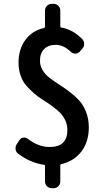

<svg xmlns="http://www.w3.org/2000/svg" viewBox="-20 -862 540 1006"><path d="M411.1 -657.2Q420.9 -646.5 420.9 -631.8Q420.9 -617.2 411.1 -606.4L397.5 -590.8Q387.7 -581.1 374 -581.1Q360.4 -581.1 350.6 -590.8Q313.5 -627 271.5 -627Q233.4 -627 211.4 -605Q189.5 -583 189.5 -543.9Q189.5 -517.6 203.1 -494.6Q216.8 -471.7 239.7 -454.1Q262.7 -436.5 290 -418.9Q317.4 -401.4 344.7 -380.9Q372.1 -360.4 394.5 -335.9Q417 -311.5 431.2 -274.9Q445.3 -238.3 445.3 -194.3Q445.3 -119.1 406.7 -68.4Q368.2 -17.6 300.8 -2Q295.9 -1 295.9 3.9V89.8Q295.9 103.5 285.6 113.8Q275.4 124 261.7 124H251Q236.3 124 226.1 113.8Q215.8 103.5 215.8 89.8V6.8Q215.8 2 211.9 2Q136.7 -9.8 75.2 -56.6Q63.5 -65.4 61.5 -80.1Q61.5 -83 61.5 -85.9Q61.5 -97.7 68.4 -107.4L82 -127.9Q88.9 -139.6 102.5 -141.1Q116.2 -142.6 127 -133.8Q181.6 -91.8 240.2 -91.8Q333 -91.8 333 -180.7Q333 -209 321.8 -232.4Q310.5 -255.9 293 -272.9Q275.4 -290 252 -307.1Q228.5 -324.2 204.6 -338.9Q180.7 -353.5 157.7 -373.5Q134.8 -393.6 116.7 -414.6Q98.6 -435.5 87.9 -466.3Q77.1 -497.1 77.1 -533.2Q77.1 -604.5 113.3 -653.3Q149.4 -702.1 211.9 -715.8Q215.8 -716.8 215.8 -721.7V-807.6Q215.8 -821.3 226.1 -831.5Q236.3 -841.8 251 -841.8H261.7Q275.4 -841.8 285.6 -831.5Q295.9 -821.3 295.9 -807.6V-723.6Q295.9 -718.8 300.8 -717.8Q360.4 -708 411.1 -657.2Z"/></svg>

Font: Gen Jyuu Gothic L Monospace Medium
Style: Regular
Weight: 500
Designer: [Source Han Sans]
Ryoko NISHIZUKA  (kana & ideographs); Paul D. Hunt (Latin, Greek & Cyrillic); Wenlong ZHANG  (bopomofo
Version: Version 1.002.20150607